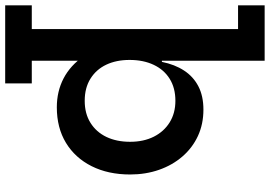

<svg xmlns="http://www.w3.org/2000/svg" viewBox="-174 -660 1040 740"><g transform="rotate(90 346.0 -290.0)"><path d="M-3.5 210V107.5H88V-687.5H-3.5V-790H210V-357L207 -305V-241.5L210 -203.5V107.5H297.5V210ZM389.5 11Q328 11 277.8 -15.2Q227.5 -41.5 192 -93.5Q156.5 -145.5 139 -221.5L207 -269.5Q207 -218.5 225.2 -179.8Q243.5 -141 279 -118.8Q314.5 -96.5 364.5 -96.5Q414 -96.5 449.5 -118.8Q485 -141 503.8 -180.2Q522.5 -219.5 522.5 -271.5Q522.5 -323.5 502.8 -362.8Q483 -402 447.5 -424Q412 -446 364.5 -446Q315 -446 279.8 -424Q244.5 -402 225.8 -362.2Q207 -322.5 207 -269.5L191.5 -394H214.5Q224.5 -443.5 247.8 -479.2Q271 -515 308.5 -534.5Q346 -554 398.5 -554Q454.5 -554 500.2 -532.8Q546 -511.5 579.2 -473Q612.5 -434.5 630.5 -383Q648.5 -331.5 648.5 -271.5Q648.5 -187 616.5 -123.2Q584.5 -59.5 526.5 -24.2Q468.5 11 389.5 11Z"/></g></svg>

Font: Hepta Slab ExtraLight SemiBold
Style: Regular
Weight: 600
Version: Version 1.102